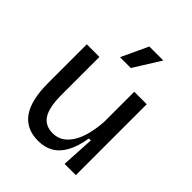

<svg xmlns="http://www.w3.org/2000/svg" viewBox="-210 -857 990 990"><g transform="rotate(45 285.0 -362.0)"><path d="M237 13Q150 13 106.5 -48.5Q63 -110 63 -235V-517H155V-241Q155 -152 180.5 -110Q206 -68 263 -68Q295 -68 320 -83.5Q345 -99 364 -129Q383 -159 394 -201Q405 -243 409 -296V-517H500V-229V0H418L428 -181H414Q403 -114 379.5 -71Q356 -28 320.5 -7.5Q285 13 237 13ZM310 -591H231L299 -737H401Z"/></g></svg>

Font: Bricolage Grotesque 36pt
Style: Regular
Weight: 400
Designer: Mathieu Triay
Foundry: Atelier Triay
Version: Version 1.001;gftools[0.9.33.dev8+g029e19f]